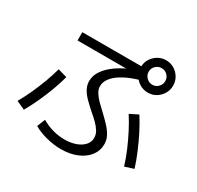

<svg xmlns="http://www.w3.org/2000/svg" viewBox="-186 -1072 1373 1338"><g transform="rotate(30 500.0 -403.0)"><path d="M457.3 48.7Q400 48.7 339.7 33.2Q279.3 17.7 234.7 -8.6L260.7 -73.4Q304.7 -47.7 352.8 -34.5Q401 -21.4 448.7 -22Q499.3 -22.7 537.8 -37.2Q576.3 -51.7 598.4 -76.9Q620.6 -102 620.6 -134.7Q620.6 -162.3 605.8 -187Q590.9 -211.7 566.4 -235.8Q542 -260 511.3 -285.6Q478 -315.3 450.6 -342.8Q423.3 -370.3 407.5 -399.6Q391.6 -429 391.6 -462Q391.6 -506.3 420 -547.5Q448.3 -588.6 501.3 -625Q554.3 -661.3 629.6 -690L644.9 -665.3H180.3V-732H710.3V-648.3Q636 -628.3 583.4 -600.5Q530.7 -572.6 502.9 -539Q475 -505.3 475 -468.7Q475 -443.3 489.4 -419.5Q503.7 -395.7 527.7 -371.3Q551.7 -347 581 -320.3Q615.4 -288 643.2 -258.2Q671 -228.3 687.5 -197.8Q704 -167.3 704 -132Q704 -79.3 672.2 -38.3Q640.3 2.7 585 25.7Q529.7 48.7 457.3 48.7ZM29 -91.7Q57.7 -142 83.8 -199.5Q110 -257 131.6 -315.5Q153.3 -374 167 -425.7L240.4 -405Q226.4 -351.3 204.4 -292Q182.4 -232.6 155.2 -173.1Q128 -113.6 97.7 -60.3ZM900.6 -66.3Q883.6 -123 858.5 -182Q833.3 -241 804.1 -297.5Q775 -354 744.6 -400.7L811.4 -434Q842 -387 871.7 -328.8Q901.3 -270.7 927.3 -209.3Q953.3 -148 972 -89ZM785 -595Q749.6 -595 720 -612.6Q690.3 -630.3 672.6 -660Q655 -689.6 655 -725Q655 -761.3 672.6 -790.5Q690.3 -819.7 720 -837.3Q749.6 -855 785 -855Q821.3 -855 850.5 -837.3Q879.7 -819.7 897.3 -790.5Q915 -761.3 915 -725Q915 -689.6 897.3 -660Q879.7 -630.3 850.5 -612.6Q821.3 -595 785 -595ZM785 -658.3Q813 -658.3 832.3 -678.2Q851.6 -698 851.6 -725Q851.6 -753 832.3 -772.3Q813 -791.6 785 -791.6Q758 -791.6 738.2 -772.3Q718.3 -753 718.3 -725Q718.3 -698 738.2 -678.2Q758 -658.3 785 -658.3Z"/></g></svg>

Font: M PLUS 1 Thin
Style: Regular
Weight: 100
Designer: Coji Morishita
Foundry: UNDERFOREST DESIGN
Version: Version 1.001